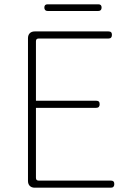

<svg xmlns="http://www.w3.org/2000/svg" viewBox="-20 -872 602 892"><path d="M110 -363V-31C110 -12 122 0 141 0H310H495C506 0 511 -6 511 -17C511 -28 506 -33 495 -33H160C151 -33 147 -37 147 -46V-371H427C438 -371 443 -377 443 -388C443 -399 438 -404 427 -404H147V-680C147 -689 151 -693 160 -693H484C495 -693 500 -699 500 -710C500 -721 495 -726 484 -726H141C122 -726 110 -714 110 -695ZM319 -852H201C191 -852 186 -847 186 -837C186 -827 191 -821 201 -821H319H437C447 -821 452 -827 452 -837C452 -847 447 -852 437 -852Z"/></svg>

Font: GenSenRounded2 TW EL
Style: Regular
Weight: 250
Version: Version 2.100;PS 2.1;hotconv 16.6.51;makeotf.lib2.5.65220 DE